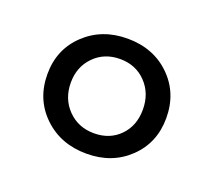

<svg xmlns="http://www.w3.org/2000/svg" viewBox="-61 -740 472 424"><g transform="rotate(20 174.5 -528.0)"><path d="M35 -529Q35 -587 75 -625Q115 -663 175 -663Q236 -663 275.5 -624.5Q315 -586 315 -527Q315 -469 275.5 -431Q236 -393 176 -393Q115 -393 75 -431.5Q35 -470 35 -529ZM260 -527Q260 -565 236 -590Q212 -615 175 -615Q138 -615 114 -590.5Q90 -566 90 -529Q90 -491 114.5 -466Q139 -441 176 -441Q213 -441 236.5 -465Q260 -489 260 -527Z"/></g></svg>

Font: Ysabeau
Style: Regular
Weight: 400
Designer: Christian Thalmann (Catharsis Fonts)
Version: Version 0.003